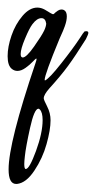

<svg xmlns="http://www.w3.org/2000/svg" viewBox="-30 -274 248 496"><path d="M34.2 129.9Q32.7 142.6 32.7 149.9Q32.7 162.6 36.6 162.6Q45.9 162.6 63 116Q80.1 69.3 80.1 36.1Q80.1 16.1 72.8 8.8Q70.8 6.8 69.3 6.8Q58.6 6.8 47.6 56.6Q36.6 106.4 34.2 129.9ZM176.8 -176.3Q184.6 -189 188.5 -192.9Q189.9 -193.4 192.9 -193.4Q198.2 -193.4 198.2 -189Q198.2 -185.5 191.9 -172.9Q164.6 -129.4 146 -104Q127.4 -78.6 97.7 -45.9Q83 -29.3 83 -20Q83 -16.1 91.8 1Q100.6 18.1 100.6 36.6Q100.6 61.5 90.3 98.1Q80.1 134.8 58.8 166.7Q37.6 198.7 13.7 201.2H11.7Q-7.8 201.2 -7.8 163.6Q-7.8 94.2 61.5 -110.4Q64.5 -119.1 64.5 -121.6Q64.5 -122.6 63.5 -122.6Q62 -122.6 54.4 -114.5Q46.9 -106.4 35.9 -98.6Q24.9 -90.8 15.1 -90.8Q7.3 -90.8 1 -95.7Q-10.3 -104 -10.3 -128.9Q-10.3 -153.3 -0.2 -182.4Q9.8 -211.4 28.1 -232.9Q46.4 -254.4 66.4 -254.4Q76.2 -254.4 85.9 -249Q104.5 -237.3 106.9 -237.3Q108.4 -237.3 108.9 -237.8Q120.6 -249.5 128.4 -249.5Q132.8 -249.5 135.3 -248Q142.6 -244.1 142.6 -231.9Q142.6 -226.6 141.4 -220.2Q140.1 -213.9 137.5 -206.5Q134.8 -199.2 132.8 -194.3Q130.9 -189.5 127.4 -182.1Q124 -174.8 123.5 -173.3Q85.4 -81.1 85.4 -67.9Q85.4 -67.4 85.9 -66.4V-65.9Q96.7 -70.3 127.9 -109.9Q159.2 -149.4 176.8 -176.3ZM89.4 -212.9Q87.4 -227.1 77.1 -227.1Q65.4 -227.1 53.7 -211.4Q45.9 -201.2 34.7 -174.3Q23.4 -147.5 23.4 -134.3Q23.4 -128.9 25.4 -127Q26.9 -125.5 28.8 -125.5Q38.1 -125.5 57.9 -153.6Q77.6 -181.6 84 -194.8Q88.9 -205.1 89.4 -212.9Z"/></svg>

Font: Sintesa 2
Style: 2
Weight: 400
Version: Version 001.000